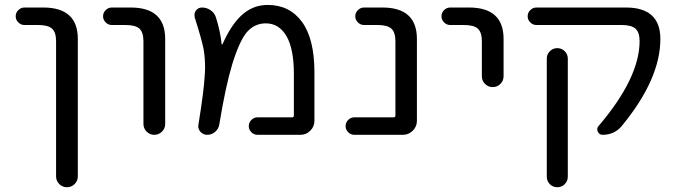

<svg xmlns="http://www.w3.org/2000/svg" viewBox="-20 -578 2790 794"><path d="M81.1 -474.6Q66.4 -474.6 55.7 -485.4Q44.9 -496.1 44.9 -510.7Q44.9 -525.4 55.7 -536.1Q66.4 -546.9 81.1 -546.9H159.2Q301.8 -546.9 301.8 -417V151.4Q301.8 169.9 288.6 183.1Q275.4 196.3 256.8 196.3Q238.3 196.3 225.1 183.1Q211.9 169.9 211.9 151.4V-407.2Q211.9 -444.3 195.3 -459.5Q178.7 -474.6 137.7 -474.6Z M442.4 -474.6Q427.7 -474.6 417 -485.4Q406.2 -496.1 406.2 -510.7Q406.2 -525.4 417 -536.1Q427.7 -546.9 442.4 -546.9H520.5Q663.1 -546.9 663.1 -417V-65.4Q663.1 -46.9 649.9 -33.7Q636.7 -20.5 618.2 -20.5Q599.6 -20.5 586.4 -33.7Q573.2 -46.9 573.2 -65.4V-407.2Q573.2 -444.3 556.6 -459.5Q540 -474.6 499 -474.6Z M1044.9 -20.5Q1030.3 -20.5 1019.5 -31.2Q1008.8 -42 1008.8 -56.6Q1008.8 -71.3 1019.5 -82Q1030.3 -92.8 1044.9 -92.8H1187.5Q1195.3 -92.8 1195.3 -99.6V-272.5Q1195.3 -376 1164.6 -428.7Q1133.8 -481.4 1079.1 -481.4Q1034.2 -481.4 1002.9 -447.3Q971.7 -413.1 940.4 -312.5Q913.1 -222.7 886.7 -62.5Q883.8 -44.9 869.6 -32.7Q855.5 -20.5 836.9 -20.5Q820.3 -20.5 808.6 -33.2Q799.8 -43.9 799.8 -56.6Q799.8 -59.6 800.8 -63.5Q823.2 -204.1 826.2 -259.8Q828.1 -280.3 828.1 -298.8Q828.1 -338.9 822.3 -373Q814.5 -414.1 785.2 -505.9Q784.2 -510.7 784.2 -515.6Q784.2 -525.4 790 -534.2Q799.8 -546.9 815.4 -546.9Q835 -546.9 851.1 -535.6Q867.2 -524.4 873 -505.9Q891.6 -447.3 896.5 -395.5Q896.5 -394.5 897.9 -394Q899.4 -393.6 900.4 -395.5Q933.6 -470.7 974.6 -510.7Q1022.5 -557.6 1086.9 -557.6Q1177.7 -557.6 1229 -487.3Q1280.3 -417 1280.3 -278.3V-78.1Q1280.3 -54.7 1263.2 -37.6Q1246.1 -20.5 1222.7 -20.5Z M1615.2 -407.2Q1615.2 -444.3 1598.6 -459.5Q1582 -474.6 1541 -474.6H1485.4Q1470.7 -474.6 1460 -485.4Q1449.2 -496.1 1449.2 -510.7Q1449.2 -525.4 1460 -536.1Q1470.7 -546.9 1485.4 -546.9H1561.5Q1704.1 -546.9 1704.1 -417V-78.1Q1704.1 -54.7 1687 -37.6Q1669.9 -20.5 1646.5 -20.5H1445.3Q1430.7 -20.5 1419.9 -31.2Q1409.2 -42 1409.2 -56.6Q1409.2 -71.3 1419.9 -82Q1430.7 -92.8 1445.3 -92.8H1607.4Q1615.2 -92.8 1615.2 -99.6Z M1841.8 -474.6Q1827.1 -474.6 1816.4 -485.4Q1805.7 -496.1 1805.7 -510.7Q1805.7 -525.4 1816.4 -536.1Q1827.1 -546.9 1841.8 -546.9H1919.9Q2062.5 -546.9 2062.5 -417V-262.7Q2062.5 -244.1 2049.3 -231Q2036.1 -217.8 2017.6 -217.8Q1999 -217.8 1985.8 -231Q1972.7 -244.1 1972.7 -262.7V-407.2Q1972.7 -444.3 1956.1 -459.5Q1939.5 -474.6 1898.4 -474.6Z M2568.4 -546.9Q2710.9 -546.9 2710.9 -417Q2710.9 -251 2551.8 -57.6Q2521.5 -20.5 2471.7 -20.5Q2458 -20.5 2452.1 -33.7Q2446.3 -46.9 2455.1 -56.6Q2625 -255.9 2625 -408.2Q2625 -444.3 2607.9 -459.5Q2590.8 -474.6 2550.8 -474.6H2198.2Q2183.6 -474.6 2172.9 -485.4Q2162.1 -496.1 2162.1 -510.7Q2162.1 -525.4 2172.9 -536.1Q2183.6 -546.9 2198.2 -546.9ZM2241.2 152.3V-335.9Q2241.2 -353.5 2253.9 -366.2Q2266.6 -378.9 2284.7 -378.9Q2302.7 -378.9 2315.4 -366.2Q2328.1 -353.5 2328.1 -335.9V152.3Q2328.1 170.9 2315.4 183.6Q2302.7 196.3 2284.7 196.3Q2266.6 196.3 2253.9 183.6Q2241.2 170.9 2241.2 152.3Z"/></svg>

Font: Gen Jyuu Gothic Regular
Style: Regular
Weight: 400
Designer: [Source Han Sans]
Ryoko NISHIZUKA  (kana & ideographs); Paul D. Hunt (Latin, Greek & Cyrillic); Wenlong ZHANG  (bopomofo
Version: Version 1.002.20150607